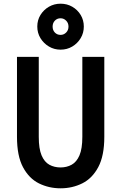

<svg xmlns="http://www.w3.org/2000/svg" viewBox="-20 -1008 656 1040"><path d="M308 12Q245 12 191.2 -14.5Q137.5 -41 104.8 -102Q72 -163 72 -267V-700H190V-267Q190 -202.5 205.2 -166.5Q220.5 -130.5 247.2 -115.8Q274 -101 308 -101Q341.5 -101 368.2 -115.8Q395 -130.5 410.5 -166.5Q426 -202.5 426 -267V-700H545V-267Q545 -164.5 512.5 -103.2Q480 -42 426 -15Q372 12 308 12ZM308.2 -739Q273.5 -739 245 -756Q216.5 -773 199.2 -801.2Q182 -829.5 182 -864.2Q182 -899 199.2 -927Q216.5 -955 245 -971.5Q273.5 -988 308.2 -988Q343 -988 371.4 -971.6Q399.9 -955.2 416.9 -927.1Q434 -899 434 -864.2Q434 -829.5 416.9 -801.2Q399.9 -772.8 371.4 -755.9Q343 -739 308.2 -739ZM308 -819Q325.5 -819 338.2 -831.7Q351 -844.4 351 -863.9Q351 -883.5 338.2 -896.2Q325.5 -909 308 -909Q289.5 -909 277.2 -896.2Q265 -883.5 265 -863.9Q265 -844.4 277.2 -831.7Q289.5 -819 308 -819Z"/></svg>

Font: Overpass Mono Light
Style: Regular
Weight: 300
Monospace: yes
Designer: Delve Withrington, Dave Bailey
Foundry: Delve Fonts LLC
Version: Version 4.000